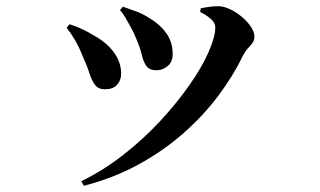

<svg xmlns="http://www.w3.org/2000/svg" viewBox="-20 -550 1040 624"><path d="M244 39.2Q317.2 3.2 382.7 -48.3Q448.2 -99.8 502.6 -158.8Q556.9 -217.7 596.8 -275.1Q636.8 -332.5 658.2 -381.5Q679.7 -430.5 679.7 -461.2Q679.7 -475.1 666.4 -487.4Q653.1 -499.7 630.6 -511L632.2 -522.8Q643.6 -525.5 659.8 -527.7Q675.9 -529.9 688.6 -529.8Q707.9 -529.7 728.6 -519.7Q749.4 -509.6 767.3 -494.1Q785.3 -478.7 796.2 -461.9Q807 -445.1 807 -430Q807 -415.4 792.7 -400.7Q778.4 -386.1 769.6 -369.1Q737.8 -303 689.1 -238.3Q640.4 -173.5 575.3 -116.3Q510.3 -59.1 429.4 -15Q348.6 29 252.6 53.8ZM321.1 -259.8Q299.3 -259.8 288.5 -274.5Q277.7 -289.1 270.4 -312.8Q263 -336.4 250.2 -363.9Q237.7 -395.6 224.2 -418.9Q210.7 -442.2 196.5 -459.9L206.1 -471.2Q228.7 -464.3 249.5 -454.1Q270.3 -444 283.3 -435.8Q326.1 -412.5 349.9 -380.2Q373.7 -348 373.7 -310.7Q373.7 -288.9 360.5 -274.4Q347.4 -259.8 321.1 -259.8ZM488.6 -321.6Q465.6 -321.6 455.9 -335.1Q446.1 -348.6 440.7 -372.1Q435.3 -395.6 422.5 -424.9Q417 -439.4 407.5 -457.1Q398.1 -474.8 388.3 -491.5Q378.6 -508.1 369.8 -516.8L379.2 -528.2Q402.6 -520.3 422.5 -513Q442.5 -505.7 462.6 -493Q498.4 -472.3 519.8 -443Q541.3 -413.7 541.3 -374.2Q541.3 -348.8 524.8 -335.2Q508.4 -321.6 488.6 -321.6Z"/></svg>

Font: Noto Serif SC ExtraLight
Style: Regular
Weight: 200
Designer: Ryoko NISHIZUKA 西塚涼子 (kana & ideographs); Frank Grießhammer (Latin, Greek & Cyrillic); Wenlong ZHANG 张文龙 (bopomofo); San
Foundry: Adobe
Version: Version 2.002-H1;hotconv 1.1.0;makeotfexe 2.6.0